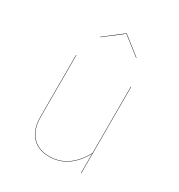

<svg xmlns="http://www.w3.org/2000/svg" viewBox="-177 -866 930 995"><g transform="rotate(30 287.5 -368.0)"><path d="M450 0H448V-116Q379 9 261 9Q195 9 157.5 -32Q120 -73 120 -150V-517H122V-150Q122 -74 159 -33.5Q196 7 261 7Q379 7 448 -120V-517H450ZM181 -661 290 -745H292L399 -661L397 -660L291 -743L183 -660Z"/></g></svg>

Font: FiraGO Two
Style: Regular
Weight: 100
Designer: bBox Type
Foundry: bBox Type GmbH
Version: Version 1.001